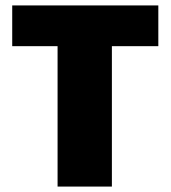

<svg xmlns="http://www.w3.org/2000/svg" viewBox="-20 -687 628 707"><path d="M192 0V-517H25V-667H563V-517H392V0Z"/></svg>

Font: Maven Pro Black
Style: Regular
Weight: 900
Designer: Joe Prince
Foundry: Joe Prince
Version: Version 2.103